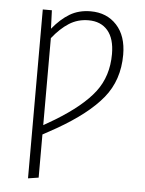

<svg xmlns="http://www.w3.org/2000/svg" viewBox="-53 -575 621 820"><g transform="rotate(5 258.0 -165.0)"><path d="M457 -359Q457 -250 394.5 -173.5Q332 -97 201 -22L143 10V195L98 202V-522H137L140 -443Q175 -486 213.5 -509Q252 -532 303 -532Q372 -532 414.5 -486Q457 -440 457 -359ZM409 -358Q409 -424 379.5 -458.5Q350 -493 297 -493Q251 -493 214 -469.5Q177 -446 143 -403V-30L191 -58Q306 -128 357.5 -195.5Q409 -263 409 -358Z"/></g></svg>

Font: Fira Sans Condensed ExtraLight
Style: Regular
Weight: 275
Width: 3
Designer: Carrois Corporate & Edenspiekermann AG
Foundry: Carrois Corporate GbR & Edenspiekermann AG
Version: Version 4.203